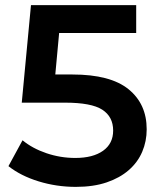

<svg xmlns="http://www.w3.org/2000/svg" viewBox="-20 -720 624 750"><path d="M553 -215Q553 -168 535.5 -127Q518 -86 483 -55.5Q448 -25 396.5 -7.5Q345 10 276 10Q201 10 131 -11.5Q61 -33 13 -71L68 -172Q107 -140 161.5 -121.5Q216 -103 274 -103Q343 -103 382.5 -131Q422 -159 422 -210Q422 -264 379.5 -291.5Q337 -319 234 -319H65L101 -700H512V-591H211L196 -429H263Q411 -429 482 -371.5Q553 -314 553 -215Z"/></svg>

Font: CMG Sans SemiBold
Style: Regular
Weight: 600
Designer: Julieta Ulanovsky
Foundry: Julieta Ulanovsky
Version: Version 7.200